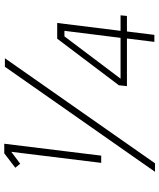

<svg xmlns="http://www.w3.org/2000/svg" viewBox="57 -800 749 903"><g transform="rotate(-90 431.5 -348.5)"><path d="M151 -247H117L169 -670L113 -628L94 -651L162 -703H207ZM609 -700 115 6H75L569 -700ZM808 -126H735L719 3H686L702 -126H478L482 -164L701 -454H775L738 -156H811ZM705 -156 738 -420H712L513 -156Z"/></g></svg>

Font: Kulim Park ExtraLight
Style: Italic
Weight: 275
Italic angle: -8°
Designer: Noponies / Dale Sattler
Foundry: Noponies
Version: Version 1.000; ttfautohint (v1.8.3)